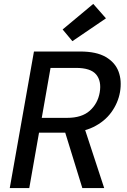

<svg xmlns="http://www.w3.org/2000/svg" viewBox="-20 -964 651 984"><path d="M30 0 154 -700H391Q474 -700 522 -672Q570 -644 587.5 -597.5Q605 -551 595 -492Q585 -436 550.5 -388.5Q516 -341 457.5 -312.5Q399 -284 314 -284H180L130 0ZM402 0 306 -311H412L514 0ZM194 -360H324Q399 -360 440 -396.5Q481 -433 491 -490Q501 -548 473 -582Q445 -616 369 -616H239ZM351 -753 301 -813 458 -944 523 -870Z"/></svg>

Font: DM Sans 9pt Medium
Style: Italic
Weight: 500
Italic angle: -10°
Version: Version 4.004;gftools[0.9.30]